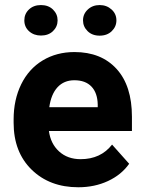

<svg xmlns="http://www.w3.org/2000/svg" viewBox="-20 -749 581 778"><path d="M297.4 9.8Q181.2 9.8 108.2 -61.5Q35.2 -132.8 35.2 -251.5V-265.1Q35.2 -344.7 65.9 -407.5Q96.7 -470.2 153.1 -504.2Q209.5 -538.1 281.7 -538.1Q390.1 -538.1 452.4 -469.7Q514.6 -401.4 514.6 -275.9V-218.3H178.2Q185.1 -166.5 219.5 -135.3Q253.9 -104 306.6 -104Q388.2 -104 434.1 -163.1L503.4 -85.4Q471.7 -40.5 417.5 -15.4Q363.3 9.8 297.4 9.8ZM281.2 -423.8Q239.3 -423.8 213.1 -395.5Q187 -367.2 179.7 -314.5H376V-325.7Q375 -372.6 350.6 -398.2Q326.2 -423.8 281.2 -423.8ZM78.6 -666.5Q78.6 -692.9 97.4 -710.7Q116.2 -728.5 146 -728.5Q176.3 -728.5 194.8 -710.2Q213.4 -691.9 213.4 -666.5Q213.4 -641.1 194.8 -623Q176.3 -605 146 -605Q117.2 -605 97.9 -622.3Q78.6 -639.6 78.6 -666.5ZM316.4 -666.5Q316.4 -692.4 335.7 -710.4Q355 -728.5 383.8 -728.5Q412.1 -728.5 431.9 -710.7Q451.7 -692.9 451.7 -666.5Q451.7 -641.1 432.9 -622.8Q414.1 -604.5 383.8 -604.5Q353.5 -604.5 335 -622.8Q316.4 -641.1 316.4 -666.5Z"/></svg>

Font: RobotoInd
Style: Bold
Weight: 700
Designer: Google
Version: Version 2.001150; 2014